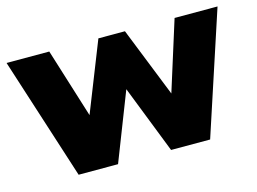

<svg xmlns="http://www.w3.org/2000/svg" viewBox="-74 -596 962 719"><g transform="rotate(-15 407.0 -237.0)"><path d="M-2 -474.1H163.6L247.6 -205.1L354 -474.1H457L564.5 -204.1L649.4 -474.1H815.9L660.2 0H508.8L405.8 -263.2L303.2 0H150.4Z"/></g></svg>

Font: Glacial Indifference
Style: Bold
Weight: 700
Designer: Alfredo Marco Pradil
Foundry: Alfredo Marco Pradil
Version: Version 1.312